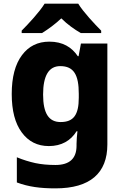

<svg xmlns="http://www.w3.org/2000/svg" viewBox="-20 -786 678 1046"><path d="M223.1 -766.1C195.3 -720.7 134.8 -655.8 98.1 -619.1V-606H209C245.6 -628.9 278.3 -652.8 314 -686C347.2 -652.8 385.3 -626 419.9 -606H531.2V-619.1C497.1 -653.3 433.1 -721.2 406.2 -766.1ZM249 -559.1C186 -559.1 136.2 -534.7 99.6 -485.4C62.5 -436 43.9 -365.2 43.9 -273.9C43.9 -183.6 62 -113.8 98.6 -64.5C134.8 -15.1 184.1 9.8 246.1 9.8C314.9 9.8 365.2 -19.5 397 -70.8H401.9C399.4 -48.8 397 -22 397 -2.9V7.8C397 77.6 358.9 112.8 282.2 112.8C241.7 112.8 205.1 109.4 172.4 102.5C139.6 95.2 106 85 71.8 70.8V208C136.2 231.9 199.7 240.2 282.2 240.2C471.2 240.2 564.9 157.2 564.9 1V-548.8H420.9L408.2 -480H403.8C370.6 -529.3 321.3 -559.1 249 -559.1ZM308.1 -425.8C382.3 -425.8 409.2 -377.9 409.2 -274.9V-253.9C409.2 -159.7 380.4 -121.1 310.1 -121.1C246.1 -121.1 214.8 -168 214.8 -271C214.8 -374 246.1 -425.8 308.1 -425.8Z"/></svg>

Font: Noto Reveo Sans
Style: Regular
Weight: 800
Designer: Monotype Design Team
Foundry: Monotype Imaging Inc.
Version: Version 2.007